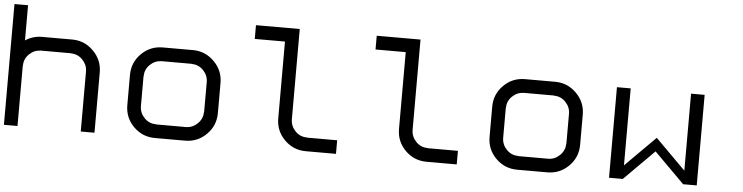

<svg xmlns="http://www.w3.org/2000/svg" viewBox="-43 -862 4086 1056"><g transform="rotate(5 2000.0 -333.5)"><path d="M75 -666.7V-472.5Q116.7 -500 166.7 -500H333.3Q401.7 -500 450.8 -450.8Q500 -401.7 500 -333.3V0H424.2V-333.3Q423.3 -369.2 397.1 -396.2Q370.8 -423.3 333.3 -423.3V-424.2H166.7Q130 -423.3 102.9 -397.1Q75.8 -370.8 75.8 -333.3H75V0H0V-666.7Z M1000 -75Q1035.8 -75.8 1062.9 -102.5Q1090 -129.2 1090 -166.7H1090.8V-333.3Q1090 -369.2 1063.8 -396.2Q1037.5 -423.3 1000 -423.3V-424.2H833.3Q796.7 -423.3 769.6 -397.1Q742.5 -370.8 742.5 -333.3H741.7V-166.7Q742.5 -130 768.8 -102.9Q795 -75.8 833.3 -75.8V-75ZM1000 0H833.3Q764.2 0 715.4 -48.8Q666.7 -97.5 666.7 -166.7V-333.3Q666.7 -402.5 715.4 -451.2Q764.2 -500 833.3 -500H1000Q1068.3 -500 1117.5 -450.8Q1166.7 -401.7 1166.7 -333.3V-166.7Q1166.7 -97.5 1117.9 -48.8Q1069.2 0 1000 0Z M1666.7 0Q1597.5 0 1548.8 -48.8Q1500 -97.5 1500 -166.7V-590.8H1333.3V-666.7H1575V-166.7Q1575.8 -130 1602.1 -102.9Q1628.3 -75.8 1666.7 -75.8V-75H1833.3V0Z M2333.3 0Q2264.2 0 2215.4 -48.8Q2166.7 -97.5 2166.7 -166.7V-590.8H2000V-666.7H2241.7V-166.7Q2242.5 -130 2268.8 -102.9Q2295 -75.8 2333.3 -75.8V-75H2500V0Z M3000 -75Q3035.8 -75.8 3062.9 -102.5Q3090 -129.2 3090 -166.7H3090.8V-333.3Q3090 -369.2 3063.8 -396.2Q3037.5 -423.3 3000 -423.3V-424.2H2833.3Q2796.7 -423.3 2769.6 -397.1Q2742.5 -370.8 2742.5 -333.3H2741.7V-166.7Q2742.5 -130 2768.8 -102.9Q2795 -75.8 2833.3 -75.8V-75ZM3000 0H2833.3Q2764.2 0 2715.4 -48.8Q2666.7 -97.5 2666.7 -166.7V-333.3Q2666.7 -402.5 2715.4 -451.2Q2764.2 -500 2833.3 -500H3000Q3068.3 -500 3117.5 -450.8Q3166.7 -401.7 3166.7 -333.3V-166.7Q3166.7 -97.5 3117.9 -48.8Q3069.2 0 3000 0Z M3750 -75V-500H3825V0H3750L3583.3 -166.7L3416.7 0H3340.8V-500H3416.7V-75Q3515.8 -175 3583.3 -241.7Z"/></g></svg>

Font: 0xA000-Squareish-Mono
Style: Squareish-Mono
Weight: 400
Version: Version 0.1